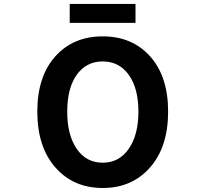

<svg xmlns="http://www.w3.org/2000/svg" viewBox="-20 -938 1040 972"><path d="M168.9 -373Q168.9 -550.8 259.8 -652.3Q350.6 -753.9 500 -753.9Q649.4 -753.9 740.2 -652.3Q831.1 -550.8 831.1 -373Q831.1 -194.3 739.7 -90.3Q648.4 13.7 500 13.7Q351.6 13.7 260.3 -90.3Q168.9 -194.3 168.9 -373ZM368.7 -184.1Q417 -114.3 500 -114.3Q583 -114.3 631.8 -184.6Q680.7 -254.9 680.7 -373Q680.7 -491.2 631.8 -559.1Q583 -627 500 -627Q417 -627 368.7 -559.6Q320.3 -492.2 320.3 -373Q320.3 -253.9 368.7 -184.1ZM333 -822.3V-918H666V-822.3Z"/></svg>

Font: Gen Shin Gothic Monospace Bold
Style: Bold
Weight: 700
Designer: [Source Han Sans]
Ryoko NISHIZUKA  (kana & ideographs); Paul D. Hunt (Latin, Greek & Cyrillic); Wenlong ZHANG  (bopomofo
Version: Version 1.002.20150607